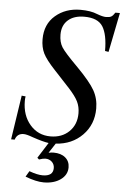

<svg xmlns="http://www.w3.org/2000/svg" viewBox="-59 -709 626 968"><g transform="rotate(5 254.0 -225.0)"><path d="M157 96 207 17Q178 13 125 -5Q93 -17 78 -17Q45 -17 35 15H17L51 -209L71 -207Q69 -198 69 -184Q69 -111 109.5 -64Q150 -17 213 -17Q271 -17 307.5 -52.5Q344 -88 344 -145Q344 -178 331 -204.5Q318 -231 284 -268L245 -310Q242 -313 228 -328.5Q214 -344 206 -352Q161 -400 146 -430.5Q131 -461 131 -502Q131 -578 182.5 -622Q234 -666 309 -666Q361 -666 394 -652Q423 -641 440 -641Q457 -641 466 -646Q475 -651 485 -667H508L468 -467L450 -470Q450 -553 425 -593Q400 -633 331 -633Q279 -633 249 -606.5Q219 -580 219 -533Q219 -495 235 -469.5Q251 -444 318 -377Q385 -309 408 -268Q431 -227 431 -177Q431 -96 378 -42Q325 12 243 17L211 66Q226 63 236 63Q274 63 296 81.5Q318 100 318 131Q318 169 284.5 193Q251 217 199 217Q161 217 106 196L123 167Q164 182 191 182Q244 182 244 141Q244 122 231 109.5Q218 97 198 97Q186 97 166 104Z"/></g></svg>

Font: STIX
Style: Italic
Weight: 400
Italic angle: -16.33°
Designer: MicroPress Inc., with final additions and corrections provided by Coen Hoffman, Elsevier (retired)
Version: Version 1.1.1